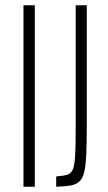

<svg xmlns="http://www.w3.org/2000/svg" viewBox="-20 -708 408 728"><path d="M69 0V-688H112V0ZM193 0V-39Q220 -41 235 -45.5Q250 -50 256.5 -66.5Q263 -83 265 -120Q267 -157 267 -223V-688H309V-224Q309 -161 307 -120.5Q305 -80 299.5 -56Q294 -32 281 -20Q268 -8 247 -4.5Q226 -1 193 0Z"/></svg>

Font: Saira ExtraCondensed ExtraLight
Style: Regular
Weight: 250
Width: 2
Designer: Hector Gatti with collaboration of the Omnibus-Type team
Foundry: Omnibus-Type
Version: Version 1.101